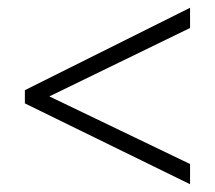

<svg xmlns="http://www.w3.org/2000/svg" viewBox="-20 -606 554 494"><path d="M469 -132 44 -340V-374L469 -586V-534L107 -358L469 -184Z"/></svg>

Font: Noto Sans Lao SemiCondensed Light
Style: Regular
Weight: 300
Width: 4
Designer: Monotype Design Team
Foundry: Monotype Imaging Inc.
Version: Version 2.003; ttfautohint (v1.8.4.7-5d5b)